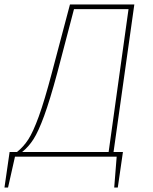

<svg xmlns="http://www.w3.org/2000/svg" viewBox="-74 -701 685 859"><path d="M434 -21H476L453 138H437L448 0H-7L-38 138H-54L-31 -21H2Q31 -44 52.5 -77Q74 -110 99.5 -180Q125 -250 158 -375L239 -681H527ZM501 -660H257L182 -374Q149 -252 123.5 -182.5Q98 -113 76 -78.5Q54 -44 25 -21H412Z"/></svg>

Font: FiraGO Thin
Style: Italic
Weight: 100
Italic angle: -8°
Designer: bBox Type GmbH
Foundry: bBox Type GmbH
Version: Version 1.001